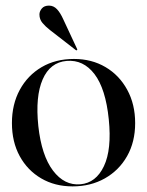

<svg xmlns="http://www.w3.org/2000/svg" viewBox="-20 -654 524 684"><path d="M243.5 -444Q306.5 -444 355.8 -415Q405 -386 433.2 -334.2Q461.5 -282.5 461.5 -215.5Q461.5 -148.5 432.8 -97.8Q404 -47 353.5 -18.5Q303 10 238.5 10Q175.5 10 126.8 -18.5Q78 -47 50.2 -97.8Q22.5 -148.5 22.5 -215.5Q22.5 -282.5 50.5 -334Q78.5 -385.5 128.2 -414.8Q178 -444 243.5 -444ZM266.5 2.5Q322 -2.5 350.2 -62Q378.5 -121.5 367.5 -229Q356.5 -337.5 316.8 -389.8Q277 -442 217.5 -437Q158.5 -432 132 -371.2Q105.5 -310.5 116.5 -205Q128 -100 168.8 -46.2Q209.5 7.5 266.5 2.5ZM205.5 -585 254 -481Q256 -477 255 -476Q252.5 -473.5 249.5 -476L158 -547Q142.5 -559 131.5 -572Q120.5 -585 120.5 -602.5Q120.5 -613.5 129 -623.8Q137.5 -634 154.5 -634Q171 -634 183 -621.2Q195 -608.5 205.5 -585Z"/></svg>

Font: Fraunces 144pt S000
Style: Regular
Weight: 400
Version: Version 1.000; ttfautohint (v1.8.3)